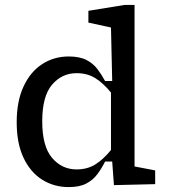

<svg xmlns="http://www.w3.org/2000/svg" viewBox="-20 -750 700 782"><path d="M152 -256Q152 -154 192 -107Q232 -60 292 -60Q336 -60 368.5 -80.5Q401 -101 432 -139V-373Q401 -411 368.5 -431.5Q336 -452 292 -452Q232 -452 192 -405Q152 -358 152 -256ZM444 4 437 -92H408Q394 -64 376.5 -40.5Q359 -17 331.5 -2.5Q304 12 260 12Q200 12 152 -18Q104 -48 76 -107Q48 -166 48 -252Q48 -338 76 -398Q104 -458 152 -489Q200 -520 260 -520Q304 -520 331.5 -506Q359 -492 376.5 -469Q394 -446 408 -420H437L432 -638L340 -658V-706L488 -730H528V-72L612 -56V0Z"/></svg>

Font: Source Serif 4 Caption
Style: Regular
Weight: 400
Designer: Frank Grießhammer
Foundry: Adobe Systems Incorporated
Version: Version 4.004;hotconv 1.0.117;makeotfexe 2.5.65602